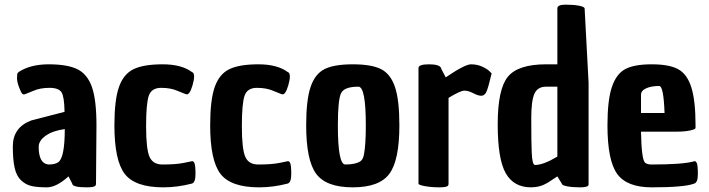

<svg xmlns="http://www.w3.org/2000/svg" viewBox="-20 -788 3044 824"><path d="M274 -31Q222 16 181.5 16Q141 16 116 10.5Q91 5 71 -13.5Q51 -32 43 -67Q35 -102 35 -160Q35 -241 114 -271L257 -308Q256 -373 244 -392Q232 -411 192 -411Q152 -411 123 -398L88 -384H87Q78 -379 71 -392Q53 -430 53 -451.5Q53 -473 56.5 -475.5Q60 -478 60 -479Q110 -512 189.5 -512Q269 -512 312 -491Q355 -470 374.5 -414.5Q394 -359 394 -250L392 0Q392 6 390 8Q386 16 352 16Q290 16 290 0ZM146 -158Q146 -86 188 -82Q217 -82 230 -92Q258 -111 258 -234Q206 -227 176 -205.5Q146 -184 146 -158Z M806 -478Q813 -474 813 -459.5Q813 -445 806 -421Q793 -377 778 -384H777L742 -398Q713 -411 671.5 -411Q630 -411 618.5 -377Q607 -343 607 -246Q607 -149 621.5 -115.5Q636 -82 677 -82Q736 -82 769 -89Q802 -96 803 -96Q810 -98 814.5 -88Q819 -78 819 -41Q819 -4 803 0Q741 16 681 16Q560 16 515.5 -41.5Q471 -99 471 -250Q471 -359 490.5 -414.5Q510 -470 553 -491Q596 -512 678 -512Q760 -512 805 -478Z M1217 -478Q1224 -474 1224 -459.5Q1224 -445 1217 -421Q1204 -377 1189 -384H1188L1153 -398Q1124 -411 1082.5 -411Q1041 -411 1029.5 -377Q1018 -343 1018 -246Q1018 -149 1032.5 -115.5Q1047 -82 1088 -82Q1147 -82 1180 -89Q1213 -96 1214 -96Q1221 -98 1225.5 -88Q1230 -78 1230 -41Q1230 -4 1214 0Q1152 16 1092 16Q971 16 926.5 -41.5Q882 -99 882 -250Q882 -359 901.5 -414.5Q921 -470 964 -491Q1007 -512 1089 -512Q1171 -512 1216 -478Z M1294 -250Q1294 -359 1313 -415Q1332 -471 1373 -491.5Q1414 -512 1494 -512Q1574 -512 1615 -491.5Q1656 -471 1675 -415Q1694 -359 1694 -250Q1694 -100 1651 -42Q1608 16 1494 16Q1380 16 1337 -42Q1294 -100 1294 -250ZM1430 -250Q1430 -82 1462 -82Q1506 -82 1527 -96Q1538 -104 1542 -125Q1550 -167 1550 -250Q1550 -416 1518 -416Q1458 -416 1444 -388.5Q1430 -361 1430 -250Z M1893 -456Q1975 -512 2001.5 -512Q2028 -512 2049.5 -502Q2071 -492 2081 -482L2090 -473Q2075 -409 2067 -393Q2059 -377 2045.5 -377Q2032 -377 2011 -388Q1990 -399 1973 -399Q1956 -399 1905 -368V0Q1905 6 1903 8Q1899 16 1866 16Q1833 16 1804.5 11Q1776 6 1776 0V-496Q1776 -512 1821 -512Q1866 -512 1873 -496V-494Z M2259 16Q2185 16 2150.5 -44.5Q2116 -105 2116 -255Q2116 -405 2159.5 -458.5Q2203 -512 2324 -512H2372V-752Q2372 -768 2407 -768Q2442 -768 2465 -763.5Q2488 -759 2489 -752L2506 -433V0Q2506 6 2505 8Q2500 16 2468 16Q2436 16 2413.5 11.5Q2391 7 2391 0L2372 -31Q2343 -12 2331 -4Q2298 16 2259 16ZM2262 -134Q2264 -80 2276 -80Q2312 -80 2372 -116V-416H2324Q2287 -416 2273.5 -385.5Q2260 -355 2260 -282.5Q2260 -210 2260.5 -187Q2261 -164 2262 -134Z M2777 16Q2670 16 2628.5 -42Q2587 -100 2587 -250Q2587 -358 2606 -414.5Q2625 -471 2663.5 -491.5Q2702 -512 2777 -512Q2852 -512 2890.5 -491Q2929 -470 2947 -413Q2965 -356 2965 -251Q2965 -245 2965 -239Q2965 -233 2941.5 -228Q2918 -223 2885 -223H2731Q2733 -106 2748 -90Q2757 -82 2777 -82Q2908 -82 2956 -95Q2958 -96 2959 -96Q2966 -98 2970.5 -88Q2975 -78 2975 -41Q2975 -4 2959 0Q2918 16 2777 16ZM2731 -381V-303H2832Q2828 -419 2809 -419Q2775 -419 2753 -409Q2731 -399 2731 -381Z"/></svg>

Font: Chau Philomene One
Style: Regular
Weight: 400
Designer: Vicente Lamonaca
Foundry: TipoType
Version: Version 1.002